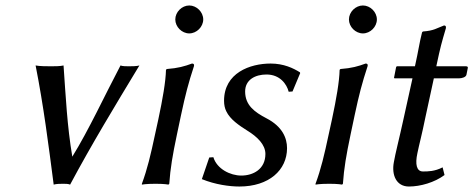

<svg xmlns="http://www.w3.org/2000/svg" viewBox="-20 -671 1728 701"><path d="M176 3C186 0 202 0 211 0C220 0 229 0 236 3C314 -143 400 -285 489 -432C480 -429 459 -429 450 -429C441 -429 427 -429 420 -432C362 -322 304 -196 244 -99C225 -211 220 -320 212 -432C200 -429 179 -429 167 -429C153 -429 124 -429 110 -432C139 -285 157 -143 176 3Z M558 -235 546 -180C530 -105 518 -54 498 0V3C498 3 513 0 548 0C582 0 595 3 595 3L598 0C602 -57 610 -104 626 -180L641 -251C657 -326 668 -368 688 -429C690 -436 687 -439 681 -439C654 -429 630 -422 589 -419L586 -416C585 -373 574 -310 558 -235ZM620 -600C620 -573 644 -549 671 -549C698 -549 722 -573 722 -600C722 -627 698 -651 671 -651C644 -651 620 -627 620 -600Z M744 -96 717 -17C766 3 818 10 854 10C962 10 1028 -50 1028 -130C1028 -167 1011 -209 953 -239C909 -262 875 -287 875 -337C875 -380 912 -399 953 -399C1002 -399 1027 -364 1034 -336L1048 -337L1076 -404L1075 -407C1051 -422 1016 -439 968 -439C893 -439 798 -405 798 -303C798 -288 801 -275 806 -265C820 -235 853 -213 883 -194C919 -172 949 -143 949 -109C949 -53 904 -30 861 -30C821 -30 772 -54 759 -97Z M1192 -235 1180 -180C1164 -105 1152 -54 1132 0V3C1132 3 1147 0 1182 0C1216 0 1229 3 1229 3L1232 0C1236 -57 1244 -104 1260 -180L1275 -251C1291 -326 1302 -368 1322 -429C1324 -436 1321 -439 1315 -439C1288 -429 1264 -422 1223 -419L1220 -416C1219 -373 1208 -310 1192 -235ZM1254 -600C1254 -573 1278 -549 1305 -549C1332 -549 1356 -573 1356 -600C1356 -627 1332 -651 1305 -651C1278 -651 1254 -627 1254 -600Z M1495 -429H1430C1428 -429 1427 -428 1426 -425L1419 -389C1418 -386 1419 -385 1422 -385H1486L1452 -231C1439 -171 1423 -109 1418 -79C1409 -32 1427 10 1473 10C1515 10 1567 -5 1603 -32L1596 -60C1567 -45 1542 -45 1525 -45C1525 -45 1524 -45 1524 -45C1501 -45 1495 -71 1504 -112C1510 -142 1521 -182 1533 -242L1564 -385H1656C1666 -385 1681 -389 1683 -398L1688 -423C1689 -427 1686 -429 1681 -429H1573C1589 -504 1591 -510 1608 -568C1609 -575 1607 -578 1601 -578C1574 -568 1565 -559 1524 -556L1521 -553C1511 -514 1508 -487 1495 -429Z"/></svg>

Font: Libertinus Sans
Style: Italic
Weight: 400
Italic angle: -12°
Designer: Philipp H. Poll, Khaled Hosny
Foundry: Caleb Maclennan
Version: Version 7.050;RELEASE